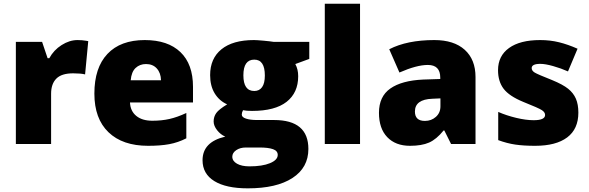

<svg xmlns="http://www.w3.org/2000/svg" viewBox="-20 -780 3193 1040"><path d="M399.9 -563Q424.8 -563 447.3 -559.1L458 -557.1L440.9 -377Q417.5 -382.8 376 -382.8Q313.5 -382.8 285.2 -354.2Q256.8 -325.7 256.8 -272V0H65.9V-553.2H208L237.8 -464.8H247.1Q271 -508.8 313.7 -535.9Q356.4 -563 399.9 -563Z M782.2 9.8Q644 9.8 567.6 -63.7Q491.2 -137.2 491.2 -272.9Q491.2 -413.1 562 -488Q632.8 -563 764.2 -563Q889.2 -563 957.3 -497.8Q1025.4 -432.6 1025.4 -310.1V-225.1H684.1Q686 -178.7 718 -152.3Q750 -126 805.2 -126Q855.5 -126 897.7 -135.5Q939.9 -145 989.3 -168V-30.8Q944.3 -7.8 896.5 1Q848.6 9.8 782.2 9.8ZM771 -433.1Q737.3 -433.1 714.6 -411.9Q691.9 -390.6 688 -345.2H852.1Q851.1 -385.3 829.3 -409.2Q807.6 -433.1 771 -433.1Z M1655.3 -553.2V-460.9L1579.6 -433.1Q1595.2 -404.8 1595.2 -367.2Q1595.2 -277.8 1532.5 -228.5Q1469.7 -179.2 1345.2 -179.2Q1314.5 -179.2 1296.4 -183.1Q1289.6 -170.4 1289.6 -159.2Q1289.6 -145 1312.5 -137.5Q1335.4 -129.9 1372.6 -129.9H1464.4Q1650.4 -129.9 1650.4 26.9Q1650.4 127.9 1564.2 184.1Q1478 240.2 1322.3 240.2Q1204.6 240.2 1140.9 200.9Q1077.1 161.6 1077.1 87.9Q1077.1 -11.2 1200.2 -40Q1174.8 -50.8 1156 -74.7Q1137.2 -98.6 1137.2 -122.1Q1137.2 -147.9 1151.4 -167.7Q1165.5 -187.5 1210.4 -214.8Q1167.5 -233.9 1142.8 -274.4Q1118.2 -314.9 1118.2 -373Q1118.2 -463.4 1179.7 -513.2Q1241.2 -563 1355.5 -563Q1370.6 -563 1407.7 -559.6Q1444.8 -556.2 1462.4 -553.2ZM1238.3 68.8Q1238.3 92.3 1263.7 106.7Q1289.1 121.1 1331.5 121.1Q1400.9 121.1 1442.6 103.8Q1484.4 86.4 1484.4 59.1Q1484.4 37.1 1459 28.1Q1433.6 19 1386.2 19H1311.5Q1280.8 19 1259.5 33.4Q1238.3 47.9 1238.3 68.8ZM1298.3 -372.1Q1298.3 -287.1 1357.4 -287.1Q1384.8 -287.1 1399.7 -308.1Q1414.6 -329.1 1414.6 -371.1Q1414.6 -457 1357.4 -457Q1298.3 -457 1298.3 -372.1Z M1930.2 0H1739.3V-759.8H1930.2Z M2423.3 0 2386.7 -73.2H2382.8Q2344.2 -25.4 2304.2 -7.8Q2264.2 9.8 2200.7 9.8Q2122.6 9.8 2077.6 -37.1Q2032.7 -84 2032.7 -168.9Q2032.7 -257.3 2094.2 -300.5Q2155.8 -343.8 2272.5 -349.1L2364.7 -352.1V-359.9Q2364.7 -428.2 2297.4 -428.2Q2236.8 -428.2 2143.6 -387.2L2088.4 -513.2Q2185.1 -563 2332.5 -563Q2439 -563 2497.3 -510.3Q2555.7 -457.5 2555.7 -362.8V0ZM2281.7 -125Q2316.4 -125 2341.1 -147Q2365.7 -168.9 2365.7 -204.1V-247.1L2321.8 -245.1Q2227.5 -241.7 2227.5 -175.8Q2227.5 -125 2281.7 -125Z M3112.8 -169.9Q3112.8 -81.1 3052.2 -35.6Q2991.7 9.8 2878.4 9.8Q2816.9 9.8 2771.5 3.2Q2726.1 -3.4 2678.7 -21V-173.8Q2723.1 -154.3 2776.1 -141.6Q2829.1 -128.9 2870.6 -128.9Q2932.6 -128.9 2932.6 -157.2Q2932.6 -171.9 2915.3 -183.3Q2897.9 -194.8 2814.5 -228Q2738.3 -259.3 2708 -299.1Q2677.7 -338.9 2677.7 -399.9Q2677.7 -477.1 2737.3 -520Q2796.9 -563 2905.8 -563Q2960.4 -563 3008.5 -551Q3056.6 -539.1 3108.4 -516.1L3056.6 -393.1Q3018.6 -410.2 2976.1 -422.1Q2933.6 -434.1 2906.7 -434.1Q2859.9 -434.1 2859.9 -411.1Q2859.9 -397 2876.2 -387Q2892.6 -377 2970.7 -346.2Q3028.8 -322.3 3057.4 -299.3Q3085.9 -276.4 3099.4 -245.4Q3112.8 -214.4 3112.8 -169.9Z"/></svg>

Font: Sahel Black FD
Style: Black-FD
Weight: 900
Foundry: Saber Rastikerdar (saber.rastikerdar@gmail.com)
Version: Version 3.3.1